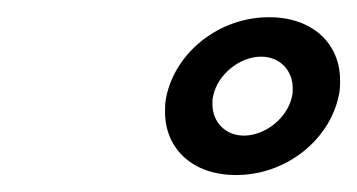

<svg xmlns="http://www.w3.org/2000/svg" viewBox="-20 -770 415 223"><path d="M283.3 -704.2C305 -704.2 320 -688.3 320 -667.5C320 -664.2 320 -661.7 319.2 -658.3C314.2 -633.3 288.3 -612.5 263.3 -612.5C241.7 -612.5 226.7 -628.3 226.7 -649.2C226.7 -652.5 226.7 -655 227.5 -658.3C232.5 -683.3 258.3 -704.2 283.3 -704.2ZM292.5 -750C234.2 -750 184.2 -709.2 173.3 -658.3C171.7 -651.7 171.7 -645.8 171.7 -640C171.7 -597.5 203.3 -566.7 254.2 -566.7C312.5 -566.7 362.5 -607.5 373.3 -658.3C375 -665 375 -670.8 375 -676.7C375 -719.2 343.3 -750 292.5 -750Z"/></svg>

Font: BoonHome
Style: Book Oblique
Weight: 400
Italic angle: -12°
Designer: Sungsit Sawaiwan
Foundry: Sungsit Sawaiwan
Version: Version 0.2